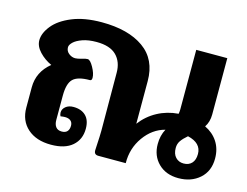

<svg xmlns="http://www.w3.org/2000/svg" viewBox="-85 -723 1114 866"><g transform="rotate(15 472.0 -289.5)"><path d="M944 -124Q944 -65 905 -30.5Q866 4 806 4Q748 4 712.5 -31Q677 -66 677 -121Q677 -161 694 -192Q636 -177 597.5 -123Q559 -69 560 0H432Q412 0 412 -20Q412 -31 413 -40Q416 -91 416 -113L415 -383Q415 -434 385 -464Q355 -494 292 -494Q254 -494 227 -484.5Q200 -475 186.5 -462Q173 -449 173 -438Q173 -420 187 -409Q201 -398 217 -398Q228 -398 248 -404Q263 -409 273 -409Q285 -409 300.5 -381Q316 -353 316 -333Q316 -320 307 -320Q250 -320 228.5 -298.5Q207 -277 207 -221V-107Q207 -87 216 -75Q225 -63 244 -63Q261 -63 269.5 -72.5Q278 -82 278 -99Q278 -114 268.5 -122Q259 -130 242 -130Q235 -130 221 -128Q217 -136 217 -145Q217 -161 231 -172.5Q245 -184 267 -184Q304 -184 325 -163.5Q346 -143 346 -103Q346 -53 311.5 -23Q277 7 212 7Q143 7 102.5 -29Q62 -65 62 -126V-221Q62 -293 121 -341Q88 -356 64 -381.5Q40 -407 40 -435Q40 -468 68.5 -503.5Q97 -539 154 -562.5Q211 -586 292 -586Q416 -586 488 -535Q560 -484 560 -383V-184Q591 -225 635.5 -249Q680 -273 733 -277Q735 -289 735 -298V-576H880V-313Q880 -278 863 -253Q901 -235 922.5 -202Q944 -169 944 -124ZM864 -124Q864 -175 800 -190Q780 -173 770 -158.5Q760 -144 760 -125Q760 -97 774.5 -81.5Q789 -66 812 -66Q836 -66 850 -81Q864 -96 864 -124Z"/></g></svg>

Font: Krub
Style: Bold
Weight: 700
Version: Version 1.000; ttfautohint (v1.6)